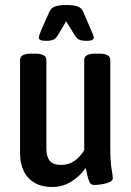

<svg xmlns="http://www.w3.org/2000/svg" viewBox="-20 -738 523 766"><path d="M189 8Q127 8 93.5 -28Q60 -64 60 -129V-499Q60 -524 105 -524H120Q165 -524 165 -499V-146Q165 -113 178.5 -96.5Q192 -80 224 -80Q254 -80 277.5 -96.5Q301 -113 316 -139V-499Q316 -524 360 -524H376Q420 -524 420 -499V-156Q420 -93 425 -65Q430 -37 430 -27Q430 -17 416 -11Q402 -5 384 -2.5Q366 0 356 0Q341 0 335.5 -14.5Q330 -29 322 -68Q299 -35 264.5 -13.5Q230 8 189 8ZM162 -575Q135 -575 135 -588Q135 -593 138 -601Q141 -609 145 -619L177 -691Q184 -707 200.5 -712.5Q217 -718 244 -718Q273 -718 289 -712.5Q305 -707 312 -691L343 -619Q347 -609 350.5 -601Q354 -593 354 -588Q354 -575 326 -575Q306 -575 295.5 -580Q285 -585 276 -601L244 -653L213 -601Q204 -585 193.5 -580Q183 -575 162 -575Z"/></svg>

Font: Asap Condensed Medium
Style: Regular
Weight: 500
Width: 3
Designer: Pablo Cosgaya
Foundry: Omnibus-Type
Version: Version 3.001; ttfautohint (v1.8.4.7-5d5b)